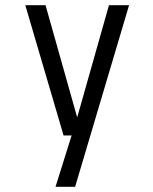

<svg xmlns="http://www.w3.org/2000/svg" viewBox="-20 -520 590 740"><path d="M194 200 256 2H225L77.5 -500H155.5L277.5 -67.5L400 -500H477.5L269.5 200Z"/></svg>

Font: Trispace SemiCondensed Light
Style: Regular
Weight: 300
Width: 4
Designer: Tyler Finck
Foundry: Etcetera Type Company
Version: Version 1.210; ttfautohint (v1.8.3)